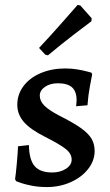

<svg xmlns="http://www.w3.org/2000/svg" viewBox="-20 -745 445 777"><path d="M45 -12 41 -20Q44 -39 48 -83.5Q52 -128 53 -153L97 -158Q98 -99 120 -73Q142 -47 191 -47Q224 -47 247 -62Q270 -77 270 -99Q270 -122 248 -140.5Q226 -159 161 -192Q103 -221 76.5 -251.5Q50 -282 50 -321Q50 -363 75 -396.5Q100 -430 144.5 -449Q189 -468 244 -468Q270 -468 293.5 -464Q317 -460 331.5 -456Q346 -452 350 -451L353 -444Q351 -434 344 -397Q337 -360 334 -319L288 -315Q288 -318 289 -325Q290 -332 290 -339Q290 -375 271.5 -391.5Q253 -408 214 -408Q183 -408 162 -393.5Q141 -379 141 -358Q141 -336 159.5 -317.5Q178 -299 220 -277Q276 -249 307 -227Q338 -205 350.5 -183.5Q363 -162 363 -134Q363 -95 337 -61.5Q311 -28 266.5 -8Q222 12 170 12Q136 12 108.5 6.5Q81 1 65 -4.5Q49 -10 45 -12ZM163 -524 138 -551Q185 -601 232.5 -655Q280 -709 294 -725L305 -723L351 -671L350 -659Q335 -648 282 -607.5Q229 -567 174 -521Z"/></svg>

Font: Alegreya Medium
Style: Regular
Weight: 500
Designer: Juan Pablo del Peral
Foundry: Huerta Tipografica
Version: Version 2.007; ttfautohint (v1.6)